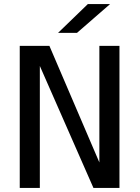

<svg xmlns="http://www.w3.org/2000/svg" viewBox="-20 -926 690 946"><path d="M77.3 0V-700H223.4L486.1 -87.1H469.6V-700H568.6V0H440.4L171.9 -610.9H176.3V0ZM359.2 -763.9H265.9L412.9 -906H522.4Z"/></svg>

Font: Trispace Thin
Style: Regular
Weight: 100
Designer: Tyler Finck
Foundry: Etcetera Type Company
Version: Version 1.210